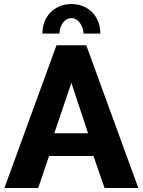

<svg xmlns="http://www.w3.org/2000/svg" viewBox="-20 -935 710 955"><path d="M261 -710H409L668 0H500L445 -159H224L170 0H2ZM418 -272 335 -523 250 -272ZM335 -845Q311 -845 293.5 -822.5Q276 -800 276 -768H191Q191 -800 201.5 -827Q212 -854 231.5 -873.5Q251 -893 277 -904Q303 -915 335 -915Q367 -915 393.5 -904Q420 -893 439 -873.5Q458 -854 468.5 -827Q479 -800 479 -768H396Q393 -802 375.5 -823.5Q358 -845 335 -845Z"/></svg>

Font: Oxford Sans
Style: Regular
Weight: 800
Designer: Matt McInerney, Pablo Impallari, Rodrigo Fuenzalida
Foundry: Matt McInerney, Pablo Impallari, Rodrigo Fuenzalida
Version: Version 3.000g; ttfautohint (v1.5) -l 8 -r 28 -G 28 -x 14 -D